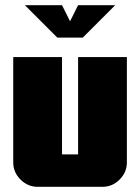

<svg xmlns="http://www.w3.org/2000/svg" viewBox="-20 -720 540 740"><path d="M76 -700H219L250 -638L281 -700H424L299 -575H201ZM469 -94Q469 -56 441 -28Q413 0 375 0H125Q87 0 59 -28Q31 -56 31 -94V-500H219V-125H281V-500H469Z"/></svg>

Font: CostaRica
Style: Normal
Weight: 900
Version: Version 1.3